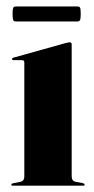

<svg xmlns="http://www.w3.org/2000/svg" viewBox="-20 -588 298 608"><path d="M207 -447.5V-30Q207 -15 219 -12.5L242.5 -8Q248 -6.5 248 -3.5Q248 0 243.5 0H20Q16 0 16 -3.5Q16 -6.5 21 -7.5L45 -12.5Q57 -15 57 -29.5V-390Q57 -397.5 49.5 -397.5H23.5Q18 -397.5 18 -401.5Q18 -404 23 -405.5L189 -452Q198 -454 201 -454Q207 -454 207 -447.5ZM19.8 -543.5Q19.8 -558 21.7 -562.8Q23.6 -567.5 30.4 -567.5H224.9Q231.7 -567.5 233.6 -563.5Q235.6 -559.5 235.6 -544Q235.6 -529.5 233.6 -524.8Q231.7 -520 224.9 -520H30.4Q23.6 -520 21.7 -524.8Q19.8 -529.5 19.8 -543.5Z"/></svg>

Font: Fraunces 144pt
Style: Bold
Weight: 700
Version: Version 1.000;[b76b70a41]